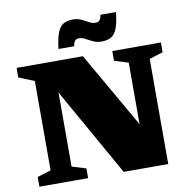

<svg xmlns="http://www.w3.org/2000/svg" viewBox="-96 -1013 1106 1108"><g transform="rotate(-10 457.0 -458.5)"><path d="M125.5 -82V-605.5L35 -642V-698H423.5L709.5 -199L677.5 -132.5V-615.5L595.5 -641V-698H880.5V-641L800.5 -615.5V0H539.5L188.5 -622L248.5 -640.5V-82L331 -57V0H45.5V-57ZM656 -916Q649 -852.5 635.5 -819.5Q622 -786.5 599.8 -774.5Q577.5 -762.5 544.5 -762.5Q523.5 -762.5 506.8 -768.8Q490 -775 475.5 -783.2Q461 -791.5 447.8 -797.8Q434.5 -804 421 -804Q409.5 -804 402.2 -800.5Q395 -797 390.8 -788.5Q386.5 -780 383.5 -763.5H292Q299.5 -827 313 -860Q326.5 -893 348.5 -905Q370.5 -917 403.5 -917Q424.5 -917 441.5 -910.8Q458.5 -904.5 472.8 -896.2Q487 -888 500.2 -881.8Q513.5 -875.5 527 -875.5Q539 -875.5 546 -879Q553 -882.5 557.5 -891.2Q562 -900 564.5 -916Z"/></g></svg>

Font: Newsreader 9pt ExtraBold
Style: Regular
Weight: 800
Designer: Hugues Gentile
Foundry: Production Type
Version: Version 1.003